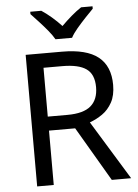

<svg xmlns="http://www.w3.org/2000/svg" viewBox="-62 -991 745 1038"><g transform="rotate(-5 311.0 -472.0)"><path d="M294 -714Q427 -714 490.5 -663.5Q554 -613 554 -511Q554 -454 533 -416Q512 -378 479.5 -355.5Q447 -333 411 -320L607 0H502L329 -295H187V0H97V-714ZM289 -636H187V-371H294Q381 -371 421 -405.5Q461 -440 461 -507Q461 -577 419 -606.5Q377 -636 289 -636ZM265 -784Q252 -807 230 -833.5Q208 -860 184 -886Q160 -912 142 -931V-944H202Q228 -927 256 -903Q284 -879 309 -852Q336 -879 364 -903Q392 -927 418 -944H480V-931Q461 -912 436.5 -886Q412 -860 389.5 -833.5Q367 -807 355 -784Z"/></g></svg>

Font: Noto Sans Tifinagh Air
Style: Regular
Weight: 400
Designer: JamraPatel
Foundry: JamraPatel LLC
Version: Version 2.006; ttfautohint (v1.8.4.7-5d5b)